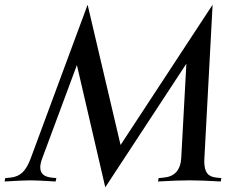

<svg xmlns="http://www.w3.org/2000/svg" viewBox="-44 -777 1014 822"><path d="M472.2 -156.2 866.2 -756.8 831.1 -100.1Q830.6 -95.2 830.6 -85.9Q830.6 -52.2 842.8 -35.6Q855 -19 883.3 -16.6L903.8 -14.6L900.9 0Q819.8 -4.9 767.6 -4.9Q714.8 -4.9 632.3 0L635.3 -14.6L656.7 -16.6Q727.1 -22.9 731.9 -100.1L753.9 -504.4L406.7 24.9L285.2 -498.5L137.2 -100.1Q128.4 -76.7 128.4 -60.5Q128.4 -21.5 176.8 -16.6L197.3 -14.6L194.3 0Q113.3 -4.9 85.9 -4.9Q58.1 -4.9 -24.4 0L-21.5 -14.6L0 -16.6Q32.2 -19.5 52.5 -39.1Q72.8 -58.6 87.9 -100.1L331.1 -756.8Z"/></svg>

Font: Flanker
Style: Italic
Weight: 400
Italic angle: -12°
Designer: Flanker
Version: Version 2.027